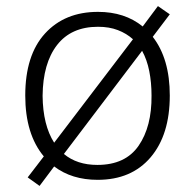

<svg xmlns="http://www.w3.org/2000/svg" viewBox="-20 -581 640 631"><path d="M110 30 71 2 124 -67Q63 -140 63 -267Q63 -400 128 -471Q193 -542 302 -542Q390 -542 449 -494L499 -561L538 -534L482 -460Q538 -388 538 -267Q538 -138 475 -64Q412 10 301 10Q216 10 158 -34ZM120 -266Q121 -170 158 -112L417 -452Q396 -471 367.5 -482Q339 -493 302 -493Q214 -493 167.5 -433Q121 -373 120 -266ZM300 -39Q392 -39 435.5 -102Q479 -165 478 -267Q478 -310 470.5 -347.5Q463 -385 447 -414L190 -75Q233 -39 300 -39Z"/></svg>

Font: Noto Sans Mono Light
Style: Regular
Weight: 300
Designer: Monotype Design Team
Foundry: Monotype Imaging Inc.
Version: Version 2.014; ttfautohint (v1.8.4.7-5d5b)